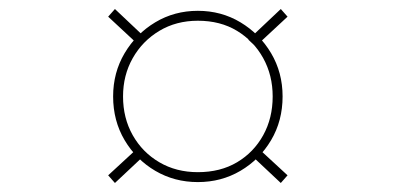

<svg xmlns="http://www.w3.org/2000/svg" viewBox="-20 -516 883 426"><path d="M419 -112Q367 -112 324.5 -137Q282 -162 256.5 -205Q231 -248 231 -302Q231 -355 256.5 -398Q282 -441 324.5 -466.5Q367 -492 419 -492Q471 -492 513.5 -466.5Q556 -441 581.5 -398Q607 -355 607 -302Q607 -248 581.5 -205Q556 -162 513.5 -137Q471 -112 419 -112ZM235 -110 220 -127 284 -186 300 -171ZM291 -413 220 -479 235 -496 307 -428ZM419 -134Q469 -134 506 -156Q543 -178 564 -216Q585 -254 585 -302Q585 -349 564 -387Q543 -425 506 -447.5Q469 -470 419 -470Q371 -470 333.5 -447.5Q296 -425 274.5 -387Q253 -349 253 -302Q253 -254 274.5 -216Q296 -178 333.5 -156Q371 -134 419 -134ZM603 -110 537 -172 553 -187 618 -127ZM547 -413 531 -428 603 -496 618 -479Z"/></svg>

Font: Lexend Zetta Thin
Style: Regular
Weight: 250
Version: Version 1.007